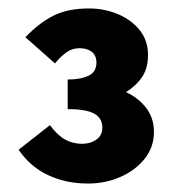

<svg xmlns="http://www.w3.org/2000/svg" viewBox="-20 -790 420 454"><path d="M188 -356Q136 -356 93.5 -376Q51 -396 24 -436L98 -494Q116 -470 134 -460Q152 -450 174 -450Q194 -450 208 -460Q222 -470 222 -488Q222 -511 202.5 -521.5Q183 -532 140 -532V-602Q171 -602 189.5 -611Q208 -620 208 -642Q208 -659 197 -667.5Q186 -676 168 -676Q150 -676 136 -665.5Q122 -655 110 -640L40 -702Q75 -738 108.5 -754Q142 -770 190 -770Q227 -770 259 -756.5Q291 -743 310.5 -718.5Q330 -694 330 -660Q330 -630 317 -609.5Q304 -589 278 -572Q307 -559 325.5 -535Q344 -511 344 -478Q344 -442 322 -414.5Q300 -387 264.5 -371.5Q229 -356 188 -356Z"/></svg>

Font: Source Sans 3 Black
Style: Regular
Weight: 900
Designer: Paul D. Hunt
Foundry: Adobe
Version: Version 3.046;hotconv 1.0.118;makeotfexe 2.5.65603